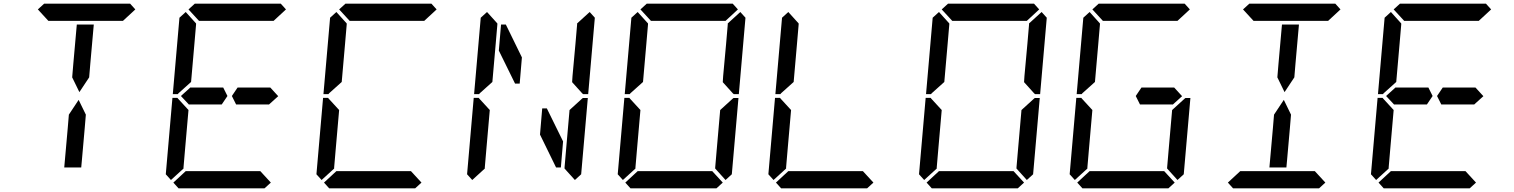

<svg xmlns="http://www.w3.org/2000/svg" viewBox="-20 -1020 8200 1040"><path d="M377 -673 396 -887H488L487 -876L469 -673L463 -601L410 -521L371 -601ZM424 -157 420 -113H328L347 -327L353 -399L406 -479L445 -399L439 -327ZM185 -969 219 -1000H685L713 -969L646 -907H626H490H398H262H242Z M1444 -546 1487 -499 1436 -453V-454H1418H1416H1287H1266H1259L1236 -500L1267 -546H1274H1295H1308ZM960 -500 1012 -547V-546H1148H1189L1212 -500L1181 -454H1024H1021H1004V-453ZM1001 -969 1035 -1000H1501L1529 -969L1462 -907H1442H1306H1214H1078H1058ZM1447 -31 1413 0H947L919 -31L986 -93H1006H1142H1234H1370H1390ZM947 -515 943 -510H916L952 -924L986 -955L1042 -893V-887L1033 -782L1015 -576ZM906 -45 878 -76 914 -490H941L945 -485L1001 -424L983 -218L974 -113V-107Z M1817 -969 1851 -1000H2317L2345 -969L2278 -907H2258H2122H2030H1894H1874ZM2263 -31 2229 0H1763L1735 -31L1802 -93H1822H1958H2050H2186H2206ZM1763 -515 1759 -510H1732L1768 -924L1802 -955L1858 -893V-887L1849 -782L1831 -576ZM1722 -45 1694 -76 1730 -490H1757L1761 -485L1817 -424L1799 -218L1790 -113V-107Z M2917 -433H2942L3030 -254L3018 -113H2992L2905 -291ZM2795 -567H2770L2682 -746L2694 -887H2720L2807 -709ZM3132 -485 3137 -489H3164L3128 -76L3094 -45L3038 -107V-113L3047 -218L3065 -424ZM3174 -955 3202 -924 3166 -510H3139L3134 -514L3079 -575L3081 -607L3097 -782L3106 -887V-893ZM2579 -515 2575 -510H2548L2584 -924L2618 -955L2674 -893V-887L2665 -782L2647 -576ZM2538 -45 2510 -76 2546 -490H2573L2577 -485L2633 -424L2615 -218L2606 -113V-107Z M3449 -969 3483 -1000H3949L3977 -969L3910 -907H3890H3754H3662H3526H3506ZM3948 -485 3953 -489H3980L3944 -76L3910 -45L3854 -107V-113L3863 -218L3881 -424ZM3895 -31 3861 0H3395L3367 -31L3434 -93H3454H3590H3682H3818H3838ZM3990 -955 4018 -924 3982 -510H3955L3950 -514L3895 -575L3897 -607L3913 -782L3922 -887V-893ZM3395 -515 3391 -510H3364L3400 -924L3434 -955L3490 -893V-887L3481 -782L3463 -576ZM3354 -45 3326 -76 3362 -490H3389L3393 -485L3449 -424L3431 -218L3422 -113V-107Z M4711 -31 4677 0H4211L4183 -31L4250 -93H4270H4406H4498H4634H4654ZM4211 -515 4207 -510H4180L4216 -924L4250 -955L4306 -893V-887L4297 -782L4279 -576ZM4170 -45 4142 -76 4178 -490H4205L4209 -485L4265 -424L4247 -218L4238 -113V-107Z M5081 -969 5115 -1000H5581L5609 -969L5542 -907H5522H5386H5294H5158H5138ZM5580 -485 5585 -489H5612L5576 -76L5542 -45L5486 -107V-113L5495 -218L5513 -424ZM5527 -31 5493 0H5027L4999 -31L5066 -93H5086H5222H5314H5450H5470ZM5622 -955 5650 -924 5614 -510H5587L5582 -514L5527 -575L5529 -607L5545 -782L5554 -887V-893ZM5027 -515 5023 -510H4996L5032 -924L5066 -955L5122 -893V-887L5113 -782L5095 -576ZM4986 -45 4958 -76 4994 -490H5021L5025 -485L5081 -424L5063 -218L5054 -113V-107Z M6340 -546 6383 -499 6332 -453V-454H6314H6312H6183H6162H6155L6132 -500L6163 -546H6170H6191H6204ZM5897 -969 5931 -1000H6397L6425 -969L6358 -907H6338H6202H6110H5974H5954ZM6396 -485 6401 -489H6428L6392 -76L6358 -45L6302 -107V-113L6311 -218L6329 -424ZM6343 -31 6309 0H5843L5815 -31L5882 -93H5902H6038H6130H6266H6286ZM5843 -515 5839 -510H5812L5848 -924L5882 -955L5938 -893V-887L5929 -782L5911 -576ZM5802 -45 5774 -76 5810 -490H5837L5841 -485L5897 -424L5879 -218L5870 -113V-107Z M6905 -673 6924 -887H7016L7015 -876L6997 -673L6991 -601L6938 -521L6899 -601ZM6952 -157 6948 -113H6856L6875 -327L6881 -399L6934 -479L6973 -399L6967 -327ZM6713 -969 6747 -1000H7213L7241 -969L7174 -907H7154H7018H6926H6790H6770ZM7159 -31 7125 0H6659L6631 -31L6698 -93H6718H6854H6946H7082H7102Z M7972 -546 8015 -499 7964 -453V-454H7946H7944H7815H7794H7787L7764 -500L7795 -546H7802H7823H7836ZM7488 -500 7540 -547V-546H7676H7717L7740 -500L7709 -454H7552H7549H7532V-453ZM7529 -969 7563 -1000H8029L8057 -969L7990 -907H7970H7834H7742H7606H7586ZM7975 -31 7941 0H7475L7447 -31L7514 -93H7534H7670H7762H7898H7918ZM7475 -515 7471 -510H7444L7480 -924L7514 -955L7570 -893V-887L7561 -782L7543 -576ZM7434 -45 7406 -76 7442 -490H7469L7473 -485L7529 -424L7511 -218L7502 -113V-107Z"/></svg>

Font: DSEG14 Classic
Style: Italic
Weight: 400
Italic angle: -5°
Designer: Keshikan(Twitter:@keshinomi_88pro)
Version: Version 0.46